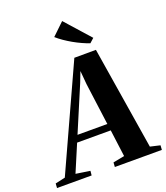

<svg xmlns="http://www.w3.org/2000/svg" viewBox="-254 -1110 1063 1228"><g transform="rotate(-20 278.0 -496.0)"><path d="M-80.5 0 -78.5 -30.5 -11 -45.5 308.5 -745 455.5 -745.5 568 -46 635 -30.5 633 0H313L315 -30.5L392.5 -45.5L368.5 -229H139.5L61.5 -45L158 -30.5L155 0ZM159 -275H362L324 -560.5L316 -652L288.5 -581ZM436.5 -797Q413.5 -805 385.8 -817.5Q358 -830 330.2 -845.8Q302.5 -861.5 277.2 -879Q252 -896.5 233 -913.5L315.5 -992.5L466 -823.5Z"/></g></svg>

Font: Merriweather 96pt ExtraBold
Style: Italic
Weight: 800
Italic angle: -7.8°
Version: Version 2.101